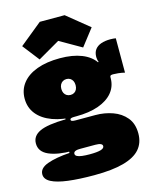

<svg xmlns="http://www.w3.org/2000/svg" viewBox="-153 -962 1026 1285"><g transform="rotate(-15 360.5 -320.0)"><path d="M338 223Q232.5 223 157.2 213.5Q82 204 42 183Q2 162 2 128Q2 85 60.5 63.8Q119 42.5 215 36V15L291 28Q272 28 262 31.2Q252 34.5 248.5 39.5Q245 44.5 245 50Q245 61.5 257 68Q269 74.5 291.2 77.2Q313.5 80 344 80Q395 80 420 72.8Q445 65.5 445 50Q445 28 396 28H239Q135.5 28 74.8 1.2Q14 -25.5 14 -83Q14 -135 68 -160.5Q122 -186 248 -188V-216L322 -189H312Q295.5 -189 287.2 -186.5Q279 -184 279 -177Q279 -169.5 287.2 -166.8Q295.5 -164 312 -164H448Q511 -164 567.2 -144Q623.5 -124 658.8 -81.5Q694 -39 694 29Q694 93.5 657 136.5Q620 179.5 541.2 201.2Q462.5 223 338 223ZM322 -189Q227.5 -189 159.8 -214Q92 -239 55.5 -284.5Q19 -330 19 -392Q19 -453.5 54.8 -498.8Q90.5 -544 157 -568.5Q223.5 -593 316 -593Q404 -593 466.2 -568.2Q528.5 -543.5 559 -497Q590 -467 600.5 -437.8Q611 -408.5 611 -377Q611 -319.5 576.2 -277.2Q541.5 -235 476.8 -212Q412 -189 322 -189ZM323 -337Q338 -337 349 -343.8Q360 -350.5 366 -362.8Q372 -375 372 -392Q372 -409 365.8 -421.2Q359.5 -433.5 348.5 -440.2Q337.5 -447 323 -447Q308.5 -447 297.2 -440.2Q286 -433.5 279.5 -421.2Q273 -409 273 -392Q273 -375 279.2 -362.8Q285.5 -350.5 296.8 -343.8Q308 -337 323 -337ZM611 -377 568 -436 532 -488 561 -503Q557.5 -510.5 555.8 -520.5Q554 -530.5 554 -537Q554 -569 569 -589Q584 -609 611.2 -618.5Q638.5 -628 675 -628Q686.5 -628 695.8 -627.2Q705 -626.5 713 -625V-387Q690 -392.5 667.8 -394.8Q645.5 -397 631 -397Q623.5 -397 619.2 -395.5Q615 -394 613 -390.8Q611 -387.5 611 -382Q611 -380.5 611 -380Q611 -379.5 611 -379Q611 -378.5 611 -377ZM422 -863 576 -738 486 -622 336 -708 184 -620 94 -736 250 -863Z"/></g></svg>

Font: Hepta Slab ExtraLight Black
Style: Regular
Weight: 900
Version: Version 1.102